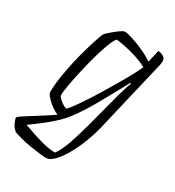

<svg xmlns="http://www.w3.org/2000/svg" viewBox="-219 -602 825 903"><g transform="rotate(30 193.5 -150.0)"><path d="M168 200Q154 200 130 197Q106 194 78.5 189.5Q51 185 26.5 178.5Q2 172 -14 166Q-32 152 -40 133Q-48 114 -49 106Q-45 99 -19 82.5Q7 66 43 43.5Q79 21 114 -3Q85 -16 60.5 -38.5Q36 -61 31 -75Q31 -114 38 -161Q45 -208 56 -255.5Q67 -303 79 -343.5Q91 -384 100 -410Q109 -436 113 -440Q120 -448 136.5 -462Q153 -476 169.5 -488Q186 -500 194 -500Q208 -500 236.5 -491Q265 -482 298.5 -467Q332 -452 360 -433L375 -500Q388 -500 402.5 -492Q417 -484 417 -469Q417 -466 416 -456Q415 -446 410 -428L320 -47Q312 -14 296 28.5Q280 71 258.5 110Q237 149 213.5 174.5Q190 200 168 200ZM135 -49Q139 -49 154 -69Q169 -89 191 -121.5Q213 -154 237 -193.5Q261 -233 284.5 -272.5Q308 -312 326 -345.5Q344 -379 352 -399Q285 -434 179 -449Q167 -435 153.5 -399Q140 -363 127.5 -316.5Q115 -270 104.5 -223.5Q94 -177 88 -141Q82 -105 82 -90Q89 -76 108 -62.5Q127 -49 135 -49ZM193 157Q213 130 230 82Q247 34 266 -36L318 -233Q325 -258 331 -276.5Q337 -295 341 -301L336 -304Q290 -218 251 -149.5Q212 -81 176 -33Q155 -5 122 24.5Q89 54 58 77Q27 100 12 111Q26 115 57.5 126.5Q89 138 126 147.5Q163 157 193 157Z"/></g></svg>

Font: Texturina 72pt 72pt Thin
Style: Italic
Weight: 100
Italic angle: -11°
Designer: Guillermo Torres Carreño
Foundry: Omnibus-Type
Version: Version 1.002; ttfautohint (v1.8.3)